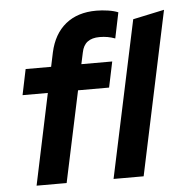

<svg xmlns="http://www.w3.org/2000/svg" viewBox="-53 -803 815 854"><g transform="rotate(-5 354.5 -376.0)"><path d="M75.9 0 161.7 -406.5H48.8L72.6 -521H186.4L199.8 -584.5Q217.7 -665.7 271.1 -709Q324.5 -752.3 407.9 -752.3Q433.2 -752.3 460.6 -748.2Q487.9 -744.1 505.4 -736.4L481.6 -621.8Q464.9 -628.1 448 -631.1Q431.1 -634.1 412.5 -634.1Q378.2 -634.1 358.4 -619Q338.5 -603.9 332.4 -572.1L321.4 -521H459.2L435.2 -406.5H296.6L210.1 0ZM419.6 0 568.6 -700 708.7 -729.9 553.9 0Z"/></g></svg>

Font: Red Hat Display
Style: Italic
Weight: 300
Italic angle: -12°
Designer: Pentagram, MCKL
Foundry: Pentagram, MCKL
Version: Version 1.023